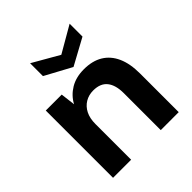

<svg xmlns="http://www.w3.org/2000/svg" viewBox="-199 -875 1013 1013"><g transform="rotate(-45 308.0 -368.5)"><path d="M66 0V-502H185L195 -420Q218 -463 260.5 -488.5Q303 -514 362 -514Q425 -514 468 -488Q511 -462 533.5 -412Q556 -362 556 -288V0H422V-276Q422 -336 396.5 -368Q371 -400 318 -400Q284 -400 257.5 -384Q231 -368 216 -338.5Q201 -309 201 -266V0ZM332 -561 184 -641V-737L332 -652L479 -737V-641Z"/></g></svg>

Font: DM Sans 16pt
Style: Bold
Weight: 700
Version: Version 4.004;gftools[0.9.30]